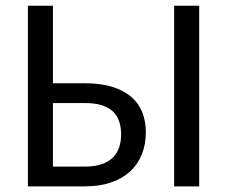

<svg xmlns="http://www.w3.org/2000/svg" viewBox="-20 -662 802 682"><path d="M79.1 0ZM168 -641.6V-366.2H282.2Q338.9 -366.2 379.6 -353.3Q420.4 -340.3 446.8 -317.4Q473.1 -294.4 485.6 -262.7Q498 -231 498 -192.9Q498 -148.9 483.6 -113.3Q469.2 -77.6 441.7 -52.5Q414.1 -27.3 373.8 -13.7Q333.5 0 282.2 0H79.1V-641.6ZM168 -295.9V-70.3H282.2Q316.4 -70.3 340.8 -78.6Q365.2 -86.9 380.6 -102.1Q396 -117.2 403.1 -138.2Q410.2 -159.2 410.2 -184.1Q410.2 -210.4 403.1 -231.4Q396 -252.4 380.6 -266.6Q365.2 -280.8 341.1 -288.3Q316.9 -295.9 282.2 -295.9ZM687.5 0H598.6V-641.6H687.5Z"/></svg>

Font: Carlito
Style: Regular
Weight: 400
Designer: Lukasz Dziedzic
Foundry: tyPoland Lukasz Dziedzic
Version: Version 1.104